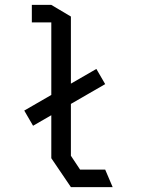

<svg xmlns="http://www.w3.org/2000/svg" viewBox="-20 -764 640 784"><path d="M110 -744V-672.5H189.5V-118L269.5 0H440L409.5 -71.5H307L269.5 -128V-696.5L189.5 -744ZM409.5 -420.5 373.5 -482.5 79 -312.5 115 -250.5Z"/></svg>

Font: Kode
Style: Regular
Weight: 400
Monospace: yes
Designer: Isa Ozler
Foundry: Kadena LLC
Version: Version 1.000;gftools[0.9.28]